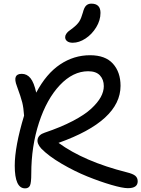

<svg xmlns="http://www.w3.org/2000/svg" viewBox="-20 -1010 768 1043"><path d="M375 -777.8Q356 -777.8 345 -786.1Q334 -794.4 334 -808.1Q334 -817.9 340.1 -826.4Q346.2 -835 351.8 -839.6Q357.4 -844.2 376 -857.9Q400.4 -877 410.9 -893.8Q421.4 -910.6 430.2 -941.9Q437 -969.2 448 -979.7Q459 -990.2 476.1 -990.2Q525.9 -990.2 525.9 -939.9Q525.9 -899.9 502.7 -861.8Q479.5 -823.7 444.6 -800.8Q409.7 -777.8 375 -777.8ZM116.2 13.2Q60.1 13.2 60.1 -109.9Q60.1 -213.9 110.8 -381.8Q107.9 -425.3 100.8 -453.6Q93.8 -481.9 71.8 -542Q45.9 -608.9 98.1 -608.9Q126.5 -608.9 145.5 -585.4Q164.6 -562 176.8 -506.8Q231.4 -609.9 306.4 -659.9Q381.3 -710 469.2 -710Q552.2 -710 593.5 -664.1Q634.8 -618.2 634.8 -543.9Q634.8 -353.5 297.9 -233.9Q436.5 -132.8 668 -74.2Q702.1 -65.9 715.1 -54.9Q728 -43.9 728 -24.9Q728 12.2 674.8 12.2Q646 12.2 585 -5.6Q523.9 -23.4 454.3 -51.5Q384.8 -79.6 314.5 -120.8Q244.1 -162.1 204.1 -203.1Q179.2 -230.5 184.6 -254.4Q189.9 -278.3 222.2 -289.1Q310.1 -318.8 374.8 -352.5Q439.5 -386.2 475.1 -419.2Q510.7 -452.1 527.3 -482.4Q543.9 -512.7 543.9 -542Q543.9 -577.6 522.9 -600.3Q502 -623 459 -623Q376.5 -623 305.2 -547.6Q233.9 -472.2 191.9 -343.8Q149.9 -215.3 149.9 -66.9Q149.9 -17.1 142.8 -2Q135.7 13.2 116.2 13.2Z"/></svg>

Font: Shantell Sans Irregular
Style: Regular
Weight: 400
Designer: Stephen Nixon, Anya Danilova, Shantell Martin
Foundry: Arrow Type
Version: Version 1.006;[9816181b4]